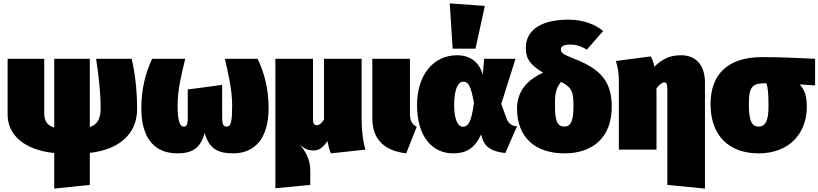

<svg xmlns="http://www.w3.org/2000/svg" viewBox="-20 -883 4830 1133"><path d="M789 -239C789 -359 775 -460 757 -536H547C561 -448 574 -336 574 -244C574 -183 554 -147 510 -133V-536H300V-130C256 -143 241 -173 241 -216V-536H25V-206C25 -91 117 1 300 20V230L510 208V19C677 1 789 -88 789 -239Z M1500 -536H1307C1325 -455 1350 -358 1350 -260C1350 -172 1344 -136 1319 -136C1303 -136 1291 -139 1291 -192V-382L1088 -355V-192C1088 -142 1079 -136 1064 -136C1042 -136 1028 -168 1028 -260C1028 -360 1054 -455 1073 -536H878C840 -457 814 -359 814 -245C814 -64 894 22 1027 22C1115 22 1163 -9 1188 -98C1212 -10 1261 22 1356 22C1481 22 1565 -63 1565 -245C1565 -359 1539 -456 1500 -536Z M2136 0C2124 -41 2114 -102 2114 -185V-536H1892V-178C1878 -154 1862 -144 1850 -144C1838 -144 1827 -150 1827 -177V-536H1605V228L1811 208V129C1811 53 1784 16 1750 -31C1777 -1 1805 5 1831 5C1858 5 1884 -8 1912 -51C1919 -17 1923 0 1933 22Z M2399 -536H2177V-186C2177 -53 2255 7 2377 22L2439 -135C2408 -152 2399 -172 2399 -216Z M2634 -863 2651 -596H2786L2841 -848ZM2678 -557C2532 -557 2441 -434 2441 -264C2441 -79 2529 22 2654 22C2728 22 2780 -5 2819 -89L2824 -72C2841 -14 2884 12 2962 20L3031 -138C3001 -139 2978 -153 2966 -192L2938 -270L3022 -536H2837L2829 -442C2813 -503 2766 -557 2678 -557ZM2713 -401C2748 -401 2759 -368 2777 -277C2762 -170 2747 -135 2710 -135C2690 -135 2660 -161 2660 -264C2660 -365 2687 -401 2713 -401Z M3371 -535C3294 -565 3290 -574 3290 -593C3290 -610 3307 -620 3347 -620C3384 -620 3416 -607 3443 -590L3539 -700C3499 -735 3425 -767 3336 -767C3153 -767 3083 -692 3083 -601C3083 -548 3096 -507 3185 -454C3075 -405 3031 -329 3031 -242C3031 -77 3134 22 3311 22C3477 22 3590 -71 3590 -253C3590 -400 3526 -475 3371 -535ZM3310 -136C3271 -136 3255 -166 3255 -255C3255 -310 3253 -355 3291 -400C3359 -364 3364 -338 3364 -254C3364 -165 3346 -136 3310 -136Z M3999 -557C3937 -557 3891 -538 3841 -489C3836 -519 3829 -535 3820 -550L3614 -523C3627 -487 3632 -444 3632 -406V0H3854V-353L3853 -360C3872 -387 3889 -397 3900 -397C3911 -397 3918 -390 3918 -356V208L4140 230V-395C4140 -500 4086 -557 3999 -557Z M4790 -536C4686 -541 4587 -546 4477 -546C4270 -546 4173 -440 4173 -269C4173 -79 4285 22 4457 22C4632 22 4741 -90 4741 -254C4741 -316 4728 -353 4699 -385L4790 -379ZM4457 -136C4416 -136 4399 -170 4399 -268C4399 -381 4425 -391 4502 -392C4511 -371 4515 -334 4515 -254C4515 -174 4498 -136 4457 -136Z"/></svg>

Font: Fira Sans Ultra
Style: Regular
Weight: 950
Designer: Carrois Corporate & Edenspiekermann AG
Foundry: Carrois Corporate GbR & Edenspiekermann AG
Version: Version 4.203;PS 004.203;hotconv 1.0.88;makeotf.lib2.5.64775